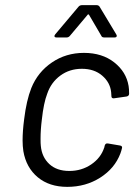

<svg xmlns="http://www.w3.org/2000/svg" viewBox="-20 -720 544 748"><path d="M71 -131Q68 -151 68 -173Q68 -209 74 -255Q83 -329 102 -377Q127 -439 182 -476.5Q237 -514 307 -514Q378 -514 425 -477Q472 -440 481 -385Q483 -373 483 -355Q483 -346 473 -344L424 -337H422Q414 -337 414 -346L413 -361Q409 -399 378 -425.5Q347 -452 299 -452Q251 -452 215 -425.5Q179 -399 164 -355Q150 -319 143 -254Q138 -215 138 -179Q138 -159 139 -152Q143 -108 172 -81Q201 -54 250 -54Q298 -54 335.5 -79.5Q373 -105 386 -145Q387 -146 387 -149L388 -153Q391 -163 401 -161L448 -153Q458 -151 455 -142Q453 -133 449 -122Q427 -64 370.5 -28Q314 8 242 8Q172 8 127 -29.5Q82 -67 71 -131ZM195 -586 286 -694Q291 -700 300 -700H356Q364 -700 368 -694L433 -586L435 -581Q435 -574 426 -574H387Q377 -574 375 -580L327 -662Q326 -664 324 -664Q322 -664 321 -662L252 -580Q247 -574 239 -574H200Q194 -574 192.5 -577.5Q191 -581 195 -586Z"/></svg>

Font: Barlow
Style: Italic
Weight: 400
Italic angle: -7°
Designer: Jeremy Tribby
Foundry: Tribby Type
Version: Version 1.408